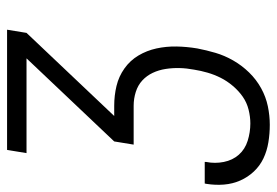

<svg xmlns="http://www.w3.org/2000/svg" viewBox="-143 -420 783 543"><g transform="rotate(-90 248.5 -148.5)"><path d="M167 223Q142 223 117.5 219Q93 215 72 205Q51 195 35 178Q19 161 9.5 139.5Q0 118 -2 93.5Q-4 69 0 44L1 39H62V43Q57 68 62 93Q67 118 82.5 135.5Q98 153 122 160.5Q146 168 171 168Q190 168 210 163Q230 158 246.5 146.5Q263 135 277 118.5Q291 102 300 84Q309 66 314.5 47Q320 28 323 9Q327 -12 327.5 -32Q328 -52 325 -71.5Q322 -91 314 -108Q306 -125 292.5 -137.5Q279 -150 260 -156Q241 -162 221 -162H111L120 -217L355 -465H87L96 -520H436L427 -465L192 -217H221Q250 -217 277 -210.5Q304 -204 326.5 -188Q349 -172 363 -148.5Q377 -125 383 -97.5Q389 -70 388.5 -41Q388 -12 383 18Q378 44 370.5 69.5Q363 95 349 119.5Q335 144 315 164.5Q295 185 270.5 198.5Q246 212 219.5 217.5Q193 223 167 223Z"/></g></svg>

Font: Iosevka Term Curly Light
Style: Italic
Weight: 300
Italic angle: -9°
Designer: Belleve Invis
Foundry: Belleve Invis
Version: Version 32.3.0